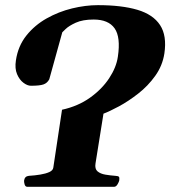

<svg xmlns="http://www.w3.org/2000/svg" viewBox="-20 -722 658 742"><path d="M85.9 0Q77.6 0 75 -9.8Q72.3 -19.5 73.2 -24.9Q75.7 -41 91.8 -42.5Q115.2 -43.9 136 -47.4Q156.7 -50.8 170.7 -57.1Q184.6 -63.5 186 -74.2L219.7 -297.9Q281.7 -311.5 327.9 -344.5Q374 -377.4 401.9 -419.7Q429.7 -461.9 435.5 -502.9Q446.8 -578.6 422.9 -612.5Q398.9 -646.5 341.8 -646.5Q299.8 -646.5 272.9 -634.3Q246.1 -622.1 233.4 -609.6Q220.7 -597.2 220.7 -597.2L170.4 -415.5Q162.6 -400.9 148.2 -395.8Q133.8 -390.6 99.6 -390.6Q85.9 -390.6 70.6 -402.1Q55.2 -413.6 45.9 -435.5Q36.6 -457.5 41.5 -488.8Q49.8 -544.4 82 -584.7Q114.3 -625 160.4 -650.9Q206.5 -676.8 258.5 -689.5Q310.5 -702.1 358.4 -702.1Q450.2 -702.1 511 -684.1Q571.8 -666 598.6 -625Q625.5 -584 615.2 -515.1Q607.9 -467.8 579.8 -428.7Q551.8 -389.6 513.9 -360.1Q476.1 -330.6 439.7 -311Q403.3 -291.5 379.9 -282.7L349.1 -90.3Q345.7 -69.3 356.9 -59.8Q368.2 -50.3 387.2 -47.1Q406.2 -43.9 425.8 -42.5Q436 -42 439.2 -39.1Q442.4 -36.1 440.9 -24.9Q439.9 -19.5 434.3 -9.8Q428.7 0 420.4 0Z"/></svg>

Font: Gelasio
Style: Italic
Weight: 400
Italic angle: -8.5°
Designer: Eben Sorkin
Foundry: Eben Sorkin
Version: Version 1.008